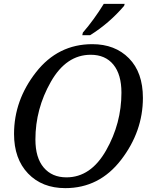

<svg xmlns="http://www.w3.org/2000/svg" viewBox="-20 -951 782 982"><path d="M452.1 -725.1Q568.4 -725.1 639.6 -652.8Q710.9 -580.6 710.9 -450.2Q710.9 -278.8 599.6 -133.8Q488.3 11.2 314 11.2Q195.3 11.2 123.5 -63.7Q51.8 -138.7 51.8 -266.1Q51.8 -438 164.1 -581.5Q276.4 -725.1 452.1 -725.1ZM319.8 -43.9Q444.3 -43.9 522.7 -181.9Q601.1 -319.8 601.1 -477.1Q601.1 -570.3 559.8 -620.6Q518.6 -670.9 443.8 -670.9Q318.8 -670.9 240 -532.5Q161.1 -394 161.1 -237.8Q161.1 -144 203.6 -94Q246.1 -43.9 319.8 -43.9ZM403.8 -784.2Q460.9 -850.1 510.7 -931.2H617.7L614.7 -920.9Q538.1 -831.5 440.9 -771H400.9Z"/></svg>

Font: Droid Serif
Style: Italic
Weight: 400
Italic angle: -12°
Designer: Monotype Design team
Foundry: Monotype Imaging Inc.
Version: Version 1.03